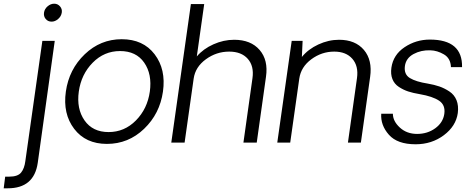

<svg xmlns="http://www.w3.org/2000/svg" viewBox="-109 -771 2559 1038"><path d="M170 -654Q150 -654 138 -668.5Q126 -683 129 -703Q132 -723 148.5 -737Q165 -751 184 -751Q203 -751 215.5 -736.5Q228 -722 225 -703Q222 -683 205.5 -668.5Q189 -654 170 -654ZM-89 247 -81 184H-59Q-13 184 5 162Q23 140 28 100L120 -550H187L95 110Q75 247 -67 247Z M469 7Q354 7 292 -74.5Q230 -156 247 -276Q264 -396 349 -477.5Q434 -559 549 -559Q665 -559 727 -477.5Q789 -396 772 -276Q755 -156 670 -74.5Q585 7 469 7ZM701 -276Q714 -370 670.5 -432.5Q627 -495 540 -495Q454 -495 392 -432Q330 -369 317 -276Q304 -183 348 -120Q392 -57 478 -57Q564 -57 626 -120Q688 -183 701 -276Z M1157 -556Q1247 -556 1294.5 -501Q1342 -446 1329 -356L1279 0H1207L1256 -349Q1265 -414 1230.5 -453Q1196 -492 1130 -492Q1061 -492 1004 -450.5Q947 -409 938 -346L889 0H817L923 -749H995L955 -466Q990 -507 1045 -531.5Q1100 -556 1157 -556Z M1724 -556Q1812 -556 1858.5 -501Q1905 -446 1892 -355L1842 0H1772L1821 -349Q1830 -414 1796 -453Q1762 -492 1698 -492Q1630 -492 1574 -450.5Q1518 -409 1509 -346L1460 0H1390L1468 -550H1527L1523 -463Q1557 -505 1612 -530.5Q1667 -556 1724 -556Z M2138 9Q2039 9 1993.5 -42.5Q1948 -94 1952 -156H2015Q2015 -116 2052.5 -81.5Q2090 -47 2146 -47Q2202 -47 2244 -77.5Q2286 -108 2293 -155Q2300 -203 2265 -226.5Q2230 -250 2160 -262Q2124 -268 2098 -276.5Q2072 -285 2047.5 -301Q2023 -317 2012.5 -343.5Q2002 -370 2007 -405Q2017 -475 2078.5 -516Q2140 -557 2215 -557Q2392 -557 2389 -408H2329Q2327 -456 2291 -477Q2255 -498 2218 -499Q2168 -501 2127 -479Q2086 -457 2080 -414Q2074 -369 2107 -349Q2140 -329 2204 -319Q2239 -313 2266.5 -303.5Q2294 -294 2320.5 -276.5Q2347 -259 2359 -229.5Q2371 -200 2366 -160Q2356 -89 2290.5 -40Q2225 9 2138 9Z"/></svg>

Font: Oakes Grotesk Light
Style: Italic
Weight: 300
Italic angle: -8°
Designer: Samuel Oakes
Foundry: Samuel Oakes
Version: Version 1.000;PS 001.000;hotconv 1.0.88;makeotf.lib2.5.64775